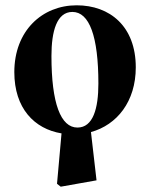

<svg xmlns="http://www.w3.org/2000/svg" viewBox="-20 -492 566 724"><path d="M272 -11C209 -11 174 -102 174 -281C174 -374 194 -447 253 -447C317 -447 351 -355 351 -177C351 -83 331 -11 272 -11ZM209 212 344 188 323 6C421 -21 492 -109 492 -238C492 -393 394 -472 269 -472C139 -472 34 -376 34 -220C34 -84 109 -6 212 11L195 201Z"/></svg>

Font: Source Serif 4 Display
Style: Bold
Weight: 700
Designer: Frank Grießhammer
Foundry: Adobe Systems Incorporated
Version: Version 4.004;hotconv 1.0.117;makeotfexe 2.5.65602